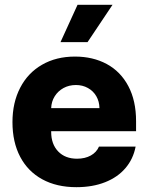

<svg xmlns="http://www.w3.org/2000/svg" viewBox="-20 -774 622 804"><path d="M32.2 -262.7Q32.2 -344.2 64.5 -406.5Q96.7 -468.8 156 -502.9Q215.3 -537.1 293.9 -537.1Q369.1 -537.1 427 -505.9Q484.9 -474.6 517.3 -413.6Q549.8 -352.5 549.8 -266.6V-224.6H194.3V-221.7Q194.3 -170.4 223.6 -139.9Q252.9 -109.4 302.7 -109.4Q335.9 -109.4 360.1 -122.8Q384.3 -136.2 394.5 -160.2H547.9Q538.1 -108.4 505.4 -70.1Q472.7 -31.7 420.2 -11Q367.7 9.8 299.8 9.8Q217.3 9.8 157 -23.2Q96.7 -56.2 64.5 -117.4Q32.2 -178.7 32.2 -262.7ZM396.5 -321.3Q396 -349.1 383.3 -371.1Q370.6 -393.1 348.1 -405.5Q325.7 -418 297.9 -418Q269 -418 245.8 -405.3Q222.7 -392.6 209 -370.6Q195.3 -348.6 194.3 -321.3ZM304.7 -753.9H451.2L346.7 -597.7H233.4Z"/></svg>

Font: Pretendard JP ExtraBold
Style: Regular
Weight: 800
Designer: Base glyphs from Inter by Rasmus Andersson; Hangeul glyphs from Noto Sans CJK(Source Han Sans) by Jang Soo-young and Kan
Foundry: Kil Hyung-jin
Version: Version 1.309